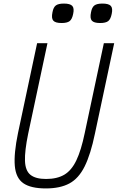

<svg xmlns="http://www.w3.org/2000/svg" viewBox="-20 -1042 660 1076"><path d="M237 14Q153 14 111 -15Q69 -44 63 -112.5Q57 -181 81 -297L188 -800H246L138 -293Q118 -196 120 -140.5Q122 -85 151 -62Q180 -39 238 -39Q300 -39 340.5 -63Q381 -87 408 -143.5Q435 -200 455 -297L562 -800H620L512 -293Q488 -177 454.5 -109.5Q421 -42 369 -14Q317 14 237 14ZM541 -913Q506 -913 494.5 -926.5Q483 -940 490 -973Q495 -1001 509 -1011.5Q523 -1022 554 -1022Q589 -1022 601 -1009Q613 -996 606 -964Q600 -934 586 -923.5Q572 -913 541 -913ZM325 -913Q290 -913 278.5 -926.5Q267 -940 274 -973Q279 -1001 293 -1011.5Q307 -1022 338 -1022Q373 -1022 385 -1009Q397 -996 390 -964Q384 -934 370 -923.5Q356 -913 325 -913Z"/></svg>

Font: Victor Mono Thin ExtraLight
Style: Italic
Weight: 250
Italic angle: -12°
Monospace: yes
Version: Version 1.561;gftools[0.9.30]